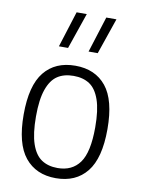

<svg xmlns="http://www.w3.org/2000/svg" viewBox="-90 -869 688 940"><g transform="rotate(10 253.5 -399.0)"><path d="M45 -270.5Q45 -415 99.5 -482.2Q154 -549.5 253.5 -549.5Q352.5 -549.5 407 -482.2Q461.5 -415 461.5 -270.5Q461.5 -126 407 -58.2Q352.5 9.5 253.5 9.5Q155 9.5 100 -58.2Q45 -126 45 -270.5ZM401 -269Q401 -355 383.2 -405.8Q365.5 -456.5 333.2 -477.8Q301 -499 253.5 -499Q206 -499 173.8 -477.8Q141.5 -456.5 123.8 -406.5Q106 -356.5 106 -272Q106 -186.5 123.5 -135.5Q141 -84.5 173.5 -62.8Q206 -41 253.5 -41Q325.5 -41 363.2 -93Q401 -145 401 -269ZM157 -629 213.5 -808H264L202.5 -629ZM304.5 -629 361 -808H411.5L350 -629Z"/></g></svg>

Font: Encode Sans Semi Condensed Light
Style: Regular
Weight: 300
Width: 4
Designer: Multiple Designers
Foundry: Impallari Type
Version: Version 2.000